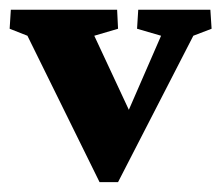

<svg xmlns="http://www.w3.org/2000/svg" viewBox="-24 -367 450 390"><path d="M178.2 2.9 31.7 -294.4 -4.4 -308.6 -2 -347.2H213.9L215.8 -308.6L167.5 -294.4L249.5 -118.7L227.1 -119.6L303.2 -294.4L254.4 -308.6L256.8 -347.2H403.3L405.8 -308.6L368.7 -294.4L215.8 2.9Z"/></svg>

Font: Lateef ExtraBold
Style: Regular
Weight: 800
Designer: SIL International
Foundry: SIL International
Version: Version 4.200